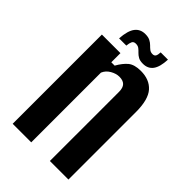

<svg xmlns="http://www.w3.org/2000/svg" viewBox="-225 -830 913 913"><g transform="rotate(45 231.5 -374.0)"><path d="M45.1 0V-600H169.9V-538.5H192.5Q211.4 -572.4 233.5 -590.8Q255.7 -609.1 298.6 -609.1Q356.4 -609.1 388.2 -573.6Q419.9 -538.1 420.1 -455.2V0H295.3V-465.6Q295.1 -492.5 282.9 -504.9Q270.7 -517.3 246.1 -517.3Q224.3 -517.3 201.8 -504.3Q179.2 -491.3 169.9 -468.9V0ZM302.7 -737.8H351.6Q349.4 -687.1 331.8 -663.3Q314.2 -639.6 281.1 -639.6Q261 -639.6 249.2 -646.2Q237.4 -652.9 229.2 -661.7Q221 -670.5 212.5 -677.1Q203.9 -683.8 190.2 -683.8Q175.9 -683.8 170.9 -673.5Q166 -663.2 164.3 -645.1H115.6Q119.3 -699.6 137.9 -723.8Q156.5 -748 189.5 -748Q209.8 -748 222.3 -741.4Q234.7 -734.9 243.2 -726.2Q251.7 -717.4 260.1 -710.9Q268.5 -704.3 280.9 -704.3Q293.1 -704.3 297.6 -712.7Q302 -721.2 302.7 -737.8Z"/></g></svg>

Font: Big Shoulders Thin
Style: Regular
Weight: 100
Designer: Patric King
Foundry: XO Type Co
Version: Version 2.002